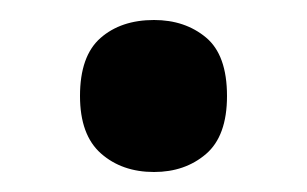

<svg xmlns="http://www.w3.org/2000/svg" viewBox="-20 -448 307 192"><path d="M60 -352Q60 -392 80.5 -410Q101 -428 134 -428Q165 -428 186 -410.5Q207 -393 207 -352Q207 -312 186 -294Q165 -276 134 -276Q102 -276 81 -294.5Q60 -313 60 -352Z"/></svg>

Font: Noto Sans Malayalam SemiCondensed SemiBold
Style: Regular
Weight: 600
Width: 4
Designer: Jelle Bosma - Monotype Design Team
Foundry: Monotype Imaging Inc.
Version: Version 2.104; ttfautohint (v1.8.4.7-5d5b)